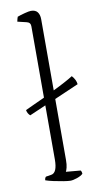

<svg xmlns="http://www.w3.org/2000/svg" viewBox="-91 -841 454 882"><g transform="rotate(-10 136.5 -400.0)"><path d="M164 0Q154 0 132 -3.5Q110 -7 87 -12Q64 -17 50 -22Q50 -32 56 -38L81 -42Q110 -46 110 -109V-361L34 -328Q22 -338 19 -355Q36 -363 60 -374Q84 -385 110 -397V-730Q110 -748 92 -752L50 -762Q51 -769 53 -775Q55 -781 56 -784Q69 -789 90 -794.5Q111 -800 120 -800Q141 -800 150.5 -787.5Q160 -775 160 -754V-422Q189 -436 214 -449.5Q239 -463 253 -472Q271 -452 273 -431L160 -382V-98Q160 -76 156.5 -62.5Q153 -49 150 -44L218 -38Q220 -36 221.5 -31.5Q223 -27 223 -22Q214 -13 195 -6.5Q176 0 164 0Z"/></g></svg>

Font: Texturina 72pt Thin
Style: Regular
Weight: 100
Designer: Guillermo Torres Carreño
Foundry: Omnibus-Type
Version: Version 1.002; ttfautohint (v1.8.3)